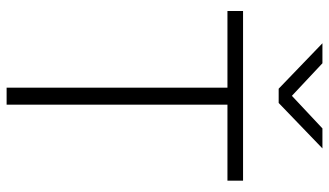

<svg xmlns="http://www.w3.org/2000/svg" viewBox="-222 -748 971 566"><g transform="rotate(90 263.0 -465.5)"><path d="M13 0ZM239 -651H13V-697H513V-651H289V0H239ZM108 -931H167L263 -841L359 -931H418L284 -802H242Z"/></g></svg>

Font: Cairo Light
Style: Regular
Weight: 300
Designer: Mohamed Gaber, the designers of Titillium
Foundry: Kief Type Foundry
Version: Version 2.009; ttfautohint (v1.5.33-1714) -l 8 -r 50 -G 200 